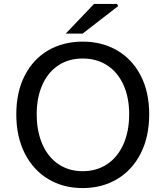

<svg xmlns="http://www.w3.org/2000/svg" viewBox="-20 -945 843 978"><path d="M63 -363Q63 -476 106 -560Q149 -644 225.5 -688.5Q302 -733 401 -733Q500 -733 577 -688Q654 -643 697 -559.5Q740 -476 740 -363Q740 -249 697 -164Q654 -79 577 -33Q500 13 401 13Q302 13 225.5 -33Q149 -79 106 -164Q63 -249 63 -363ZM638 -363Q638 -449 608.5 -513.5Q579 -578 525.5 -612.5Q472 -647 401 -647Q331 -647 278 -612.5Q225 -578 196 -513.5Q167 -449 167 -363Q167 -276 196 -210Q225 -144 278 -108.5Q331 -73 401 -73Q472 -73 525.5 -108.5Q579 -144 608.5 -210Q638 -276 638 -363ZM459 -925H576L582 -914L401 -774H315Z"/></svg>

Font: Nebula Sans Medium
Style: Regular
Weight: 500
Designer: Paul D. Hunt for Adobe (as Source Sans)
Foundry: Nebula Entertainment & Broadcasting LLC
Version: Version 1.010